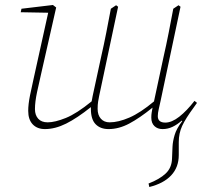

<svg xmlns="http://www.w3.org/2000/svg" viewBox="-20 -504 811 769"><path d="M160 13Q129 13 111 -6Q93 -25 93 -60Q93 -86 100 -121Q107 -156 114 -186L173 -453L63 -455L66 -469L192 -484L205 -474L144 -205Q137 -175 128.5 -135.5Q120 -96 120 -67Q120 -43 133 -28.5Q146 -14 171 -14Q200 -14 243.5 -31.5Q287 -49 347 -98Q348 -103 349 -108Q350 -113 351 -119L385 -276Q396 -324 405.5 -372.5Q415 -421 424 -469L445 -483L453 -477L377 -119Q375 -109 373 -97Q371 -85 371 -68Q371 -43 384 -28.5Q397 -14 419 -14Q454 -14 498 -33Q542 -52 597 -98V-99L635 -276Q646 -324 655.5 -372.5Q665 -421 674 -469L695 -483L703 -477L623 -99Q620 -85 616 -68Q612 -51 612 -39Q612 -13 642 -13Q668 -13 698 -36.5Q728 -60 759 -100L769 -92Q766 -88 763 -83.5Q760 -79 757 -75Q723 -29 709.5 0.5Q696 30 696 65V117Q696 166 665.5 198.5Q635 231 578 245L575 231Q619 214 643.5 191Q668 168 669 131L671 83Q672 62 679.5 36.5Q687 11 710 -19L708 -21Q690 -5 671 4Q652 13 631 13Q611 13 598.5 1Q586 -11 586 -33Q586 -44 587.5 -53Q589 -62 591 -73Q539 -31 497.5 -9Q456 13 415 13Q382 13 363 -6.5Q344 -26 344 -68Q344 -70 344 -72Q344 -74 344 -75Q289 -31 245 -9Q201 13 160 13Z"/></svg>

Font: Source Serif Pro ExtraLight
Style: Italic
Weight: 200
Italic angle: -12°
Designer: Frank Grießhammer
Foundry: Adobe Systems Incorporated
Version: Version 3.001;hotconv 1.0.111;makeotfexe 2.5.65597